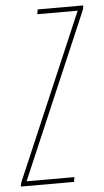

<svg xmlns="http://www.w3.org/2000/svg" viewBox="-83 -734 415 768"><g transform="rotate(-5 125.0 -350.0)"><path d="M-31 0 -28 -15 257 -681H95L98 -700H281L279 -685L-6 -19H186L183 0Z"/></g></svg>

Font: Georama ExtraCondensed Thin
Style: Italic
Weight: 100
Width: 2
Italic angle: -9°
Designer: Jean-Baptiste Levee
Foundry: Production Type
Version: Version 1.001